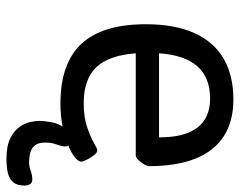

<svg xmlns="http://www.w3.org/2000/svg" viewBox="-94 -475 742 594"><g transform="rotate(90 277.0 -178.0)"><path d="M288 -529Q356 -529 402 -499Q448 -469 471 -411Q494 -353 494 -268Q494 -262 488 -252Q482 -242 474.5 -234.5Q467 -227 461 -227H145Q151 -144 188 -105Q225 -66 299 -66Q342 -66 373 -76.5Q404 -87 422 -97.5Q440 -108 445 -108Q452 -108 460 -98Q468 -88 474 -76Q480 -64 480 -58Q480 -49 466 -38Q452 -27 427.5 -17Q403 -7 370.5 -0.5Q338 6 300 6Q176 6 115.5 -59Q55 -124 55 -258Q55 -346 81.5 -406.5Q108 -467 160 -498Q212 -529 288 -529ZM285 -457Q220 -457 185 -417.5Q150 -378 145 -299H405Q405 -378 375 -417.5Q345 -457 285 -457ZM415 -24Q433 -24 433 -9Q433 2 427 18Q421 34 421 52Q421 76 431.5 87Q442 98 457 100.5Q472 103 483 103Q494 103 508.5 98Q523 93 535 93Q554 93 554 118Q554 140 544 152Q534 164 515.5 168.5Q497 173 472 173Q432 173 408.5 161.5Q385 150 373 133Q361 116 357.5 99Q354 82 354 71Q354 57 358 34.5Q362 12 375 -6Q388 -24 415 -24Z"/></g></svg>

Font: Asap VF Beta
Style: Regular
Weight: 400
Designer: Pablo Cosgaya
Foundry: Pablo Cosgaya
Version: Version 1.007